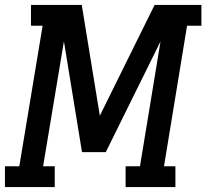

<svg xmlns="http://www.w3.org/2000/svg" viewBox="-37 -755 833 775"><path d="M-17 0V-84H41L135 -651H88V-735H293L366 -288L587 -735H776V-651H718L625 -84H671V0H470V-84H528L611 -588L390 -141H294L221 -588L137 -84H184V0Z"/></svg>

Font: Iosevka Etoile Medium Oblique
Style: Regular
Weight: 500
Italic angle: -9°
Designer: Belleve Invis
Foundry: Belleve Invis
Version: Version 15.5.2; ttfautohint (v1.8.4)